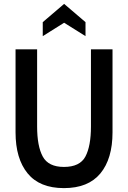

<svg xmlns="http://www.w3.org/2000/svg" viewBox="-20 -954 659 988"><path d="M60 -273V-700H171V-303Q171 -202 200 -148.5Q229 -95 309 -95Q391 -95 419.5 -148.5Q448 -202 448 -303V-700H559V-273Q559 -137 496.5 -61.5Q434 14 309 14Q184 14 122 -62Q60 -138 60 -273ZM200 -840 310 -934 420 -840V-768L310 -837L200 -768Z"/></svg>

Font: Cabin Condensed SemiBold
Style: Regular
Weight: 600
Width: 3
Designer: Pablo Impallari
Foundry: Pablo Impallari. http://www.impallari.com Igino Marini. http://www.ikern.com
Version: Version 2.001